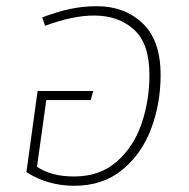

<svg xmlns="http://www.w3.org/2000/svg" viewBox="-20 -588 607 618"><path d="M497 -347Q497 -254 466 -172.5Q435 -91 372.5 -40.5Q310 10 219 10Q134 10 65 -34L101 -295H280L272 -266H129L99 -51Q124 -35 152.5 -27.5Q181 -20 219 -20Q301 -20 355.5 -67.5Q410 -115 435.5 -189.5Q461 -264 461 -347Q461 -448 411 -493Q361 -538 283 -538Q214 -538 125 -505L116 -532Q163 -550 205 -559Q247 -568 292 -568Q381 -568 439 -513Q497 -458 497 -347Z"/></svg>

Font: FiraGO UltraLight
Style: Italic
Weight: 200
Italic angle: -8°
Designer: bBox Type GmbH
Foundry: bBox Type GmbH
Version: Version 1.001